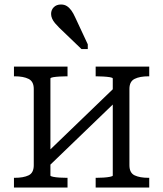

<svg xmlns="http://www.w3.org/2000/svg" viewBox="-20 -833 725 853"><path d="M130 -99V-438Q130 -471 107 -482.5Q84 -494 45 -494H42V-537H280V-494H276Q262 -494 245 -493Q228 -492 216 -490Q204 -488 204 -484V-53Q204 -50 216 -47.5Q228 -45 245 -44Q262 -43 276 -43H280V0H42V-43H45Q84 -43 107 -54Q130 -65 130 -99ZM481 -53V-484Q481 -488 468.5 -490Q456 -492 439 -493Q422 -494 408 -494H405V-537H643V-494H640Q601 -494 578 -482.5Q555 -471 555 -438V-99Q555 -65 578 -54Q601 -43 640 -43H643V0H405V-43H408Q422 -43 439 -44Q456 -45 468.5 -47.5Q481 -50 481 -53ZM194 -92 161 -128 491 -446 524 -410ZM314 -756 370 -636V-615H342L243 -710Q233 -720 224.5 -730Q216 -740 211.5 -750.5Q207 -761 207 -771Q207 -789 219 -801Q231 -813 251 -813Q266 -813 277 -806Q288 -799 297 -786.5Q306 -774 314 -756Z"/></svg>

Font: Roboto Serif Light
Style: Regular
Weight: 300
Designer: Greg Gazdowicz
Foundry: Commercial Type
Version: Version 1.008